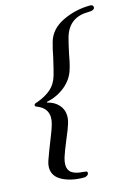

<svg xmlns="http://www.w3.org/2000/svg" viewBox="-129 -787 740 1012"><g transform="rotate(-15 241.5 -281.0)"><path d="M35 54Q35 38 41 20Q48 -1 58.5 -28Q69 -55 74 -68Q78 -79 89.5 -107.5Q101 -136 108 -160Q114 -181 114 -197Q114 -249 60 -271Q58 -272 54 -273.5Q50 -275 48.5 -277.5Q47 -280 48 -284Q48 -288 52 -290Q56 -292 60 -293.5Q64 -295 68 -296Q112 -312 141.5 -337.5Q171 -363 184 -407Q191 -430 207 -500Q215 -543 226 -582Q245 -647 315.5 -681Q386 -715 467 -715Q475 -715 479.5 -710Q484 -705 482 -697Q478 -684 449 -684Q344 -684 314 -587Q306 -560 293 -499Q285 -451 274 -416Q259 -366 216 -330.5Q173 -295 115 -283Q111 -281 115 -279Q153 -270 176 -244.5Q199 -219 199 -182Q199 -165 193 -145Q185 -118 161 -62Q137 -4 128 25Q122 46 122 62Q122 92 142.5 106.5Q163 121 202 123Q215 124 220.5 125.5Q226 127 226 134Q226 142 218 147.5Q210 153 201 153Q132 153 83.5 128Q35 103 35 54Z"/></g></svg>

Font: EB Garamond Medium
Style: Italic
Weight: 500
Italic angle: -17.2°
Designer: Georg Duffner and Octavio Pardo
Foundry: Georg Duffner
Version: Version 1.000